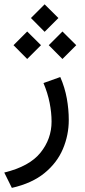

<svg xmlns="http://www.w3.org/2000/svg" viewBox="-25 -620 401 904"><path d="M120.6 -535.2 185.1 -599.6 250 -535.2 185.1 -470.2ZM204.6 -407.2 269 -471.7 334 -407.2 269 -342.3ZM38.6 -407.2 103 -471.7 168 -407.2 103 -342.3ZM258.8 -257.3Q280.3 -208 289.6 -156.5Q298.8 -105 298.8 -55.2Q298.8 16.1 271.2 81.3Q243.7 146.5 184.6 194.8Q125.5 243.2 30.8 264.6L-4.9 192.4Q113.8 163.6 165.8 98.6Q217.8 33.7 217.8 -47.4Q217.8 -89.8 208.7 -135.7Q199.7 -181.6 179.7 -229Z"/></svg>

Font: Vazir WOL
Style: Regular-WOL
Weight: 400
Designer: Saber Rastikerdar
Foundry: Saber Rastikerdar
Version: Version 27.2.2